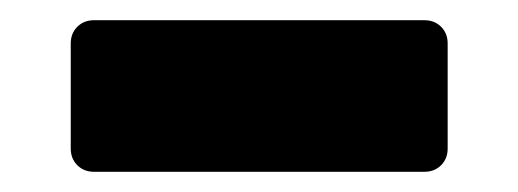

<svg xmlns="http://www.w3.org/2000/svg" viewBox="-20 -765 513 190"><path d="M423 -722V-618Q423 -608 416.5 -601.5Q410 -595 400 -595H73Q63 -595 56.5 -601.5Q50 -608 50 -618V-722Q50 -732 56.5 -738.5Q63 -745 73 -745H400Q410 -745 416.5 -738.5Q423 -732 423 -722Z"/></svg>

Font: Rubik
Style: Regular
Weight: 900
Designer: Hubert & Fischer
Foundry: Hubert & Fischer
Version: Version 1.100